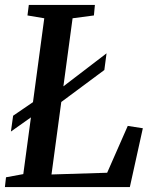

<svg xmlns="http://www.w3.org/2000/svg" viewBox="-21 -763 629 783"><path d="M-1 0 3.5 -40 74 -53 159.5 -688.5 91 -700 96.5 -743H366L362 -700L275 -688.5L189 -51.5L416 -58.5L500 -249.5L561.5 -240L508.5 0ZM23.5 -226.5 32.5 -291 148 -370 188 -373 413.5 -545.5 404.5 -477.5 194.5 -321.5 154 -319Z"/></svg>

Font: Merriweather 28pt Medium
Style: Italic
Weight: 500
Italic angle: -7.8°
Version: Version 2.101